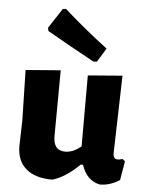

<svg xmlns="http://www.w3.org/2000/svg" viewBox="-53 -780 634 833"><g transform="rotate(5 264.0 -364.0)"><path d="M201 -737Q288 -659 391 -581L354 -521L339 -520Q232 -578 133 -635L130 -649L187 -736ZM206 6Q131 6 91 -28.5Q51 -63 51 -127L54 -239L49 -458L201 -470L199 -185Q198 -120 251 -120Q285 -120 320 -149V-458L470 -470L461 -132Q461 -106 480 -106Q489 -106 502 -110L513 -101L499 -18Q457 9 413 9Q355 -3 333 -70H323Q265 -12 206 6Z"/></g></svg>

Font: Alegreya Sans ExtraBold
Style: Regular
Weight: 800
Designer: Juan Pablo del Peral
Foundry: Huerta Tipografica
Version: Version 2.007